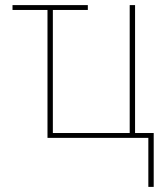

<svg xmlns="http://www.w3.org/2000/svg" viewBox="-20 -540 640 752"><path d="M561 192V0H166V-501H29V-520H324V-501H187V-19H488V-520H509V-19H582V192Z"/></svg>

Font: Zed Sans Thin Extended
Style: Regular
Weight: 100
Width: 7
Designer: Belleve Invis
Foundry: Belleve Invis
Version: Version 1.0.0; ttfautohint (v1.8.4)